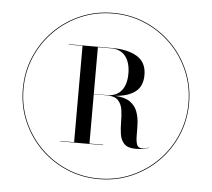

<svg xmlns="http://www.w3.org/2000/svg" viewBox="-54 -818 977 886"><g transform="rotate(5 435.0 -375.0)"><path d="M50 -375Q50 -454.9 79.9 -524.7Q109.8 -594.5 162.6 -647.4Q215.5 -700.2 285.3 -730.1Q355.1 -760 435 -760Q514.9 -760 584.7 -730.1Q654.5 -700.2 707.4 -647.4Q760.2 -594.5 790.1 -524.7Q820 -454.9 820 -375Q820 -295.1 790.1 -225.3Q760.2 -155.5 707.4 -102.6Q654.5 -49.8 584.7 -19.9Q514.9 10 435 10Q355.1 10 285.3 -19.9Q215.5 -49.8 162.6 -102.6Q109.8 -155.5 79.9 -225.3Q50 -295.1 50 -375ZM53 -375Q53 -295.9 82.7 -226.6Q112.4 -157.4 164.9 -104.9Q217.4 -52.4 286.6 -22.7Q355.9 7 435 7Q514.1 7 583.4 -22.7Q652.6 -52.4 705.1 -104.9Q757.6 -157.4 787.3 -226.6Q817 -295.9 817 -375Q817 -454.1 787.3 -523.4Q757.6 -592.6 705.1 -645.1Q652.6 -697.6 583.4 -727.3Q514.1 -757 435 -757Q355.9 -757 286.6 -727.3Q217.4 -697.6 164.9 -645.1Q112.4 -592.6 82.7 -523.4Q53 -454.1 53 -375ZM243.5 -149.8H307.1V-596.2H243.5V-598H446.4Q517 -598 560.2 -571.8Q603.5 -545.5 603.5 -487Q603.5 -434.5 570.2 -409.1Q537 -383.6 475.5 -379.4Q522.2 -377.2 546.6 -359.8Q571 -342.4 580.4 -316.1Q589.9 -289.9 591.1 -261Q592.4 -232.1 592.2 -206.6Q592.1 -181 597.4 -164.9Q602.8 -148.9 620.8 -148.9Q639.1 -148.9 654 -156.2L654.2 -155Q647 -151 631.4 -147.6Q615.8 -144.2 593 -144.2Q555.8 -144.2 539.4 -161.2Q523.1 -178.1 519.1 -204.8Q515 -231.4 515 -261.3Q515 -291.2 511.1 -317.9Q507.1 -344.6 491.1 -361.5Q475.1 -378.4 438.2 -378.4H378.2V-149.8H441.9V-148H243.5ZM440 -596.2H378.2V-379.6H440Q483.2 -379.6 506.2 -407.9Q529.1 -436.1 529.1 -487Q529.1 -537.9 506.2 -567.1Q483.2 -596.2 440 -596.2Z"/></g></svg>

Font: Bodoni* 72 Medium
Style: Regular
Weight: 500
Version: Version 1.002; ttfautohint (v0.97) -l 8 -r 50 -G 200 -x 14 -